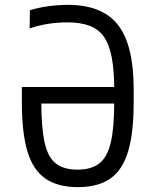

<svg xmlns="http://www.w3.org/2000/svg" viewBox="-20 -760 640 790"><path d="M300 10Q218 10 167 -25Q116 -60 93 -136.5Q70 -213 70 -337V-402H485V-334H139L150 -354V-340Q150 -235 163.5 -174Q177 -113 209.5 -87.5Q242 -62 299 -62Q356 -62 389 -88Q422 -114 436 -174.5Q450 -235 450 -340V-390Q450 -469 440 -522.5Q430 -576 408 -608Q386 -640 348.5 -654Q311 -668 256 -668Q218 -668 179 -662Q140 -656 102 -643L103 -718Q139 -729 179.5 -734.5Q220 -740 259 -740Q401 -740 465.5 -657.5Q530 -575 530 -393V-337Q530 -213 507 -136.5Q484 -60 433.5 -25Q383 10 300 10Z"/></svg>

Font: M PLUS Code Latin Expanded
Style: Regular
Weight: 400
Width: 7
Designer: Coji Morishita
Foundry: UNDERFOREST DESIGN
Version: Version 1.002; ttfautohint (v1.8.3)